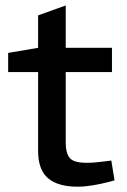

<svg xmlns="http://www.w3.org/2000/svg" viewBox="-20 -679 466 706"><path d="M265.8 7.5Q193 7.5 156.5 -23.7Q120.1 -54.8 120.1 -124.5V-413.9H10V-484.4L120.1 -503.2V-622.5L221.6 -658.9V-503.2H391.7V-413.9H221.6V-156.1Q221.6 -116.6 236.1 -98.5Q250.6 -80.4 298.5 -80.4Q313.4 -80.4 329 -81.6Q344.6 -82.9 362 -85.2L389.3 -88.7L401.2 -15.7L376.8 -9.2Q351.2 -2.5 321.1 2.5Q290.9 7.5 265.8 7.5Z"/></svg>

Font: REM Medium
Style: Regular
Weight: 500
Designer: Octavio Pardo
Foundry: Ashler Design
Version: Version 1.005;gftools[0.9.28]